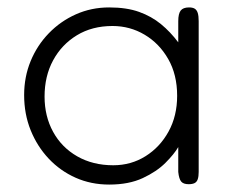

<svg xmlns="http://www.w3.org/2000/svg" viewBox="-20 -486 620 517"><path d="M488 10Q474 10 468 3Q462 -4 460 -23V-90Q449 -71 425.5 -47.5Q402 -24 364.5 -6.5Q327 11 274 11Q225 11 183.5 -7.5Q142 -26 111 -59Q80 -92 62.5 -135.5Q45 -179 45 -230Q45 -279 62.5 -321.5Q80 -364 111.5 -396.5Q143 -429 184.5 -447.5Q226 -466 274 -466Q321 -466 354.5 -454Q388 -442 413.5 -421Q439 -400 460 -372V-429Q460 -449 466.5 -457.5Q473 -466 489 -466Q499 -466 504.5 -462.5Q510 -459 512.5 -451Q515 -443 515 -429V-23Q515 -11 512.5 -3.5Q510 4 504 7Q498 10 488 10ZM285 -41Q333 -41 372 -65.5Q411 -90 434 -132Q457 -174 457 -228Q457 -285 433 -327Q409 -369 369.5 -392.5Q330 -416 283 -416Q228 -416 187 -391Q146 -366 123 -323.5Q100 -281 100 -226Q100 -173 123 -131Q146 -89 188 -65Q230 -41 285 -41Z"/></svg>

Font: Fredoka Light Light
Style: Regular
Weight: 300
Version: Version 2.001